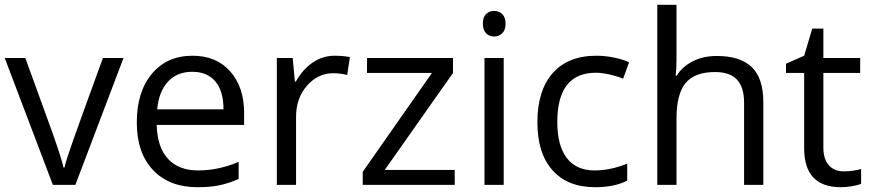

<svg xmlns="http://www.w3.org/2000/svg" viewBox="-20 -780 3674 810"><path d="M203.1 0 0 -535.2H86.9L202.1 -217.8Q241.2 -106.4 248 -73.2H252Q257.3 -99.1 285.9 -180.4Q314.5 -261.7 414.1 -535.2H501L297.9 0Z M813 9.8Q694.3 9.8 625.7 -62.5Q557.1 -134.8 557.1 -263.2Q557.1 -392.6 620.8 -468.8Q684.6 -544.9 792 -544.9Q892.6 -544.9 951.2 -478.8Q1009.8 -412.6 1009.8 -304.2V-252.9H641.1Q643.6 -158.7 688.7 -109.9Q733.9 -61 815.9 -61Q902.3 -61 986.8 -97.2V-24.9Q943.8 -6.3 905.5 1.7Q867.2 9.8 813 9.8ZM791 -477.1Q726.6 -477.1 688.2 -435.1Q649.9 -393.1 643.1 -318.8H922.9Q922.9 -395.5 888.7 -436.3Q854.5 -477.1 791 -477.1Z M1392.1 -544.9Q1427.7 -544.9 1456.1 -539.1L1444.8 -463.9Q1411.6 -471.2 1386.2 -471.2Q1321.3 -471.2 1275.1 -418.5Q1229 -365.7 1229 -287.1V0H1147.9V-535.2H1214.8L1224.1 -436H1228Q1257.8 -488.3 1299.8 -516.6Q1341.8 -544.9 1392.1 -544.9Z M1898.4 0H1510.3V-55.2L1802.2 -472.2H1528.3V-535.2H1891.1V-472.2L1603 -63H1898.4Z M2105 0H2023.9V-535.2H2105ZM2017.1 -680.2Q2017.1 -708 2030.8 -720.9Q2044.4 -733.9 2064.9 -733.9Q2084.5 -733.9 2098.6 -720.7Q2112.8 -707.5 2112.8 -680.2Q2112.8 -652.8 2098.6 -639.4Q2084.5 -626 2064.9 -626Q2044.4 -626 2030.8 -639.4Q2017.1 -652.8 2017.1 -680.2Z M2490.7 9.8Q2374.5 9.8 2310.8 -61.8Q2247.1 -133.3 2247.1 -264.2Q2247.1 -398.4 2311.8 -471.7Q2376.5 -544.9 2496.1 -544.9Q2534.7 -544.9 2573.2 -536.6Q2611.8 -528.3 2633.8 -517.1L2608.9 -448.2Q2582 -459 2550.3 -466.1Q2518.6 -473.1 2494.1 -473.1Q2331.1 -473.1 2331.1 -265.1Q2331.1 -166.5 2370.8 -113.8Q2410.6 -61 2488.8 -61Q2555.7 -61 2626 -89.8V-18.1Q2572.3 9.8 2490.7 9.8Z M3119.1 0V-346.2Q3119.1 -411.6 3089.4 -443.8Q3059.6 -476.1 2996.1 -476.1Q2911.6 -476.1 2872.8 -430.2Q2834 -384.3 2834 -279.8V0H2752.9V-759.8H2834V-529.8Q2834 -488.3 2830.1 -460.9H2835Q2858.9 -499.5 2903.1 -521.7Q2947.3 -543.9 3003.9 -543.9Q3102.1 -543.9 3151.1 -497.3Q3200.2 -450.7 3200.2 -349.1V0Z M3539.6 -57.1Q3561 -57.1 3581.1 -60.3Q3601.1 -63.5 3612.8 -66.9V-4.9Q3599.6 1.5 3574 5.6Q3548.3 9.8 3527.8 9.8Q3372.6 9.8 3372.6 -153.8V-472.2H3295.9V-511.2L3372.6 -544.9L3406.7 -659.2H3453.6V-535.2H3608.9V-472.2H3453.6V-157.2Q3453.6 -108.9 3476.6 -83Q3499.5 -57.1 3539.6 -57.1Z"/></svg>

Font: f06041945
Style: Regular
Weight: 400
Foundry: Ascender Corporation
Version: Version 1.10